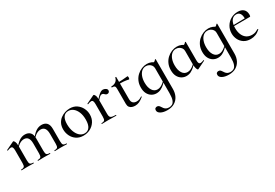

<svg xmlns="http://www.w3.org/2000/svg" viewBox="43 -1381 3707 2588"><g transform="rotate(-30 1896.0 -87.0)"><path d="M559 0Q557 0 557 -6Q557 -12 559 -12Q596 -12 608 -25.5Q620 -39 620 -81V-235Q620 -349 537 -349Q503 -349 469 -328Q435 -307 411 -272L407 -284Q447 -340 489 -368.5Q531 -397 578 -397Q630 -397 658.5 -367Q687 -337 687 -274V-81Q687 -39 698.5 -25.5Q710 -12 747 -12Q751 -12 751 -6Q751 0 747 0Q729 0 704.5 -1Q680 -2 653 -2Q627 -2 602.5 -1Q578 0 559 0ZM300 0Q297 0 297 -6Q297 -12 300 -12Q336 -12 348 -25.5Q360 -39 360 -81V-235Q360 -349 278 -349Q243 -349 209.5 -328Q176 -307 152 -272L148 -284Q188 -340 230 -368.5Q272 -397 318 -397Q370 -397 399 -367.5Q428 -338 428 -279V-81Q428 -39 439.5 -25.5Q451 -12 488 -12Q491 -12 491 -6Q491 0 488 0Q469 0 445 -1Q421 -2 394 -2Q367 -2 342.5 -1Q318 0 300 0ZM43 0Q40 0 40 -6Q40 -12 43 -12Q79 -12 90.5 -25.5Q102 -39 102 -81V-276Q102 -308 94.5 -323Q87 -338 69 -338Q59 -338 46 -334.5Q33 -331 16 -324Q12 -322 10 -327.5Q8 -333 11 -335L134 -394Q138 -395 140 -395Q149 -395 160 -373Q171 -351 171 -310V-81Q171 -39 182.5 -25.5Q194 -12 231 -12Q234 -12 234 -6Q234 0 231 0Q212 0 188 -1Q164 -2 137 -2Q110 -2 85.5 -1Q61 0 43 0Z M1001 13Q940 13 895.5 -16Q851 -45 827 -93.5Q803 -142 803 -198Q803 -250 822.5 -288Q842 -326 874 -350.5Q906 -375 944 -387Q982 -399 1019 -399Q1081 -399 1125 -369Q1169 -339 1192.5 -292Q1216 -245 1216 -193Q1216 -130 1186 -83.5Q1156 -37 1107.5 -12Q1059 13 1001 13ZM1030 -6Q1079 -6 1106.5 -44.5Q1134 -83 1134 -162Q1134 -229 1114 -277.5Q1094 -326 1060.5 -352.5Q1027 -379 985 -379Q936 -379 909.5 -341.5Q883 -304 883 -231Q883 -168 902 -116.5Q921 -65 954 -35.5Q987 -6 1030 -6Z M1399 -271 1393 -282Q1431 -328 1456 -352Q1481 -376 1499 -385.5Q1517 -395 1533 -395Q1554 -395 1575 -382Q1596 -369 1596 -349Q1596 -334 1586 -323.5Q1576 -313 1559 -313Q1543 -313 1533.5 -322Q1524 -331 1514.5 -339.5Q1505 -348 1489 -348Q1481 -348 1471 -343Q1461 -338 1444.5 -321.5Q1428 -305 1399 -271ZM1293 0Q1290 0 1290 -6Q1290 -12 1293 -12Q1329 -12 1340.5 -25.5Q1352 -39 1352 -81V-276Q1352 -308 1344.5 -323Q1337 -338 1319 -338Q1309 -338 1296 -334.5Q1283 -331 1266 -324Q1262 -322 1260 -327.5Q1258 -333 1261 -335L1384 -394Q1388 -395 1390 -395Q1399 -395 1410 -373Q1421 -351 1421 -310V-81Q1421 -53 1428.5 -38Q1436 -23 1456.5 -17.5Q1477 -12 1516 -12Q1519 -12 1519 -6Q1519 0 1516 0Q1490 0 1457 -1Q1424 -2 1387 -2Q1360 -2 1335.5 -1Q1311 0 1293 0Z M1806 12Q1782 12 1759 4.5Q1736 -3 1721.5 -22Q1707 -41 1707 -73V-304Q1707 -327 1703 -339Q1699 -351 1688 -355Q1677 -359 1655 -359Q1652 -359 1652 -366.5Q1652 -374 1655 -374Q1699 -375 1726.5 -395.5Q1754 -416 1761 -452Q1762 -455 1769 -455Q1776 -455 1776 -452V-107Q1776 -66 1796.5 -47Q1817 -28 1853 -28Q1878 -28 1898.5 -37Q1919 -46 1932 -56Q1936 -59 1939.5 -54.5Q1943 -50 1939 -47Q1902 -16 1871 -2Q1840 12 1806 12ZM1909 -337Q1869 -346 1832 -349Q1795 -352 1754 -352V-375Q1794 -375 1831.5 -378Q1869 -381 1912 -385Q1915 -385 1917 -378Q1919 -371 1919 -362Q1919 -354 1916 -345Q1913 -336 1909 -337Z M2153 281Q2091 281 2052 260Q2013 239 2013 206Q2013 184 2025 175.5Q2037 167 2050 167Q2069 167 2079.5 176.5Q2090 186 2098.5 200Q2107 214 2117.5 227.5Q2128 241 2145.5 250.5Q2163 260 2192 260Q2218 260 2240 247.5Q2262 235 2275.5 199Q2289 163 2289 94V-360Q2309 -367 2322 -373.5Q2335 -380 2347 -396Q2349 -398 2353 -396.5Q2357 -395 2357 -393V70Q2357 132 2333 179.5Q2309 227 2264 254Q2219 281 2153 281ZM2138 11Q2099 11 2065.5 -9Q2032 -29 2012 -67Q1992 -105 1992 -162Q1992 -218 2012 -262Q2032 -306 2065.5 -336.5Q2099 -367 2139 -383Q2179 -399 2219 -399Q2255 -399 2286.5 -386Q2318 -373 2340 -350L2289 -292Q2289 -318 2275.5 -337.5Q2262 -357 2240.5 -368Q2219 -379 2194 -379Q2156 -379 2128 -355Q2100 -331 2084.5 -289Q2069 -247 2069 -193Q2069 -118 2098 -73Q2127 -28 2177 -28Q2202 -28 2225.5 -39Q2249 -50 2269 -66.5Q2289 -83 2306 -100L2314 -93Q2292 -69 2266 -45Q2240 -21 2208.5 -5Q2177 11 2138 11Z M2605 11Q2566 11 2532.5 -9Q2499 -29 2479 -67Q2459 -105 2459 -162Q2459 -218 2479 -262Q2499 -306 2532.5 -336.5Q2566 -367 2606 -383Q2646 -399 2686 -399Q2722 -399 2753.5 -386Q2785 -373 2807 -350L2756 -292Q2756 -318 2742.5 -337.5Q2729 -357 2707.5 -368Q2686 -379 2661 -379Q2623 -379 2595 -355Q2567 -331 2551.5 -289Q2536 -247 2536 -193Q2536 -118 2565 -73Q2594 -28 2644 -28Q2669 -28 2692.5 -39Q2716 -50 2736 -66.5Q2756 -83 2773 -100L2781 -93Q2759 -69 2733 -45Q2707 -21 2675.5 -5Q2644 11 2605 11ZM2784 11Q2775 11 2765.5 -13.5Q2756 -38 2756 -81V-360Q2776 -367 2789 -373.5Q2802 -380 2814 -396Q2816 -398 2820 -396.5Q2824 -395 2824 -393V-107Q2824 -75 2831.5 -61Q2839 -47 2857 -47Q2866 -47 2878 -50.5Q2890 -54 2906 -60Q2910 -62 2912.5 -57Q2915 -52 2911 -50L2788 10Q2786 11 2784 11Z M3110 281Q3048 281 3009 260Q2970 239 2970 206Q2970 184 2982 175.5Q2994 167 3007 167Q3026 167 3036.5 176.5Q3047 186 3055.5 200Q3064 214 3074.5 227.5Q3085 241 3102.5 250.5Q3120 260 3149 260Q3175 260 3197 247.5Q3219 235 3232.5 199Q3246 163 3246 94V-360Q3266 -367 3279 -373.5Q3292 -380 3304 -396Q3306 -398 3310 -396.5Q3314 -395 3314 -393V70Q3314 132 3290 179.5Q3266 227 3221 254Q3176 281 3110 281ZM3095 11Q3056 11 3022.5 -9Q2989 -29 2969 -67Q2949 -105 2949 -162Q2949 -218 2969 -262Q2989 -306 3022.5 -336.5Q3056 -367 3096 -383Q3136 -399 3176 -399Q3212 -399 3243.5 -386Q3275 -373 3297 -350L3246 -292Q3246 -318 3232.5 -337.5Q3219 -357 3197.5 -368Q3176 -379 3151 -379Q3113 -379 3085 -355Q3057 -331 3041.5 -289Q3026 -247 3026 -193Q3026 -118 3055 -73Q3084 -28 3134 -28Q3159 -28 3182.5 -39Q3206 -50 3226 -66.5Q3246 -83 3263 -100L3271 -93Q3249 -69 3223 -45Q3197 -21 3165.5 -5Q3134 11 3095 11Z M3605 12Q3543 12 3501 -15.5Q3459 -43 3437.5 -87Q3416 -131 3416 -181Q3416 -241 3444.5 -289.5Q3473 -338 3522 -366.5Q3571 -395 3631 -395Q3689 -395 3720.5 -366Q3752 -337 3752 -281Q3752 -268 3749.5 -260.5Q3747 -253 3740 -253H3671Q3675 -313 3655.5 -344Q3636 -375 3597 -375Q3548 -375 3520.5 -333Q3493 -291 3493 -220Q3493 -163 3511 -119.5Q3529 -76 3564 -52Q3599 -28 3649 -28Q3682 -28 3703.5 -37Q3725 -46 3748 -59Q3750 -61 3753.5 -56.5Q3757 -52 3755 -49Q3719 -16 3682 -2Q3645 12 3605 12ZM3470 -252 3469 -267 3693 -271V-253Z"/></g></svg>

Font: Cormorant Infant Light Medium
Style: Regular
Weight: 500
Version: Version 4.001